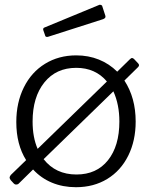

<svg xmlns="http://www.w3.org/2000/svg" viewBox="-20 -771 620 801"><path d="M560 -499Q560 -495 556 -491L499 -435Q546 -363 546 -264Q546 -184 515 -121.5Q484 -59 427.5 -24.5Q371 10 297 10Q242 10 196.5 -9Q151 -28 118 -64L58 -5Q54 -1 47 -1Q42 -1 38 -5L25 -19Q20 -26 20 -30Q20 -34 25 -41L89 -103Q48 -168 48 -262Q48 -343 79.5 -406.5Q111 -470 168 -505Q225 -540 298 -540Q349 -540 392.5 -522.5Q436 -505 469 -472L521 -523Q527 -529 531 -529Q535 -529 540 -524L556 -507Q560 -503 560 -499ZM137 -150 426 -431Q378 -488 298 -488Q214 -488 165 -427Q116 -366 116 -264Q116 -198 137 -150ZM453 -390 162 -107Q212 -43 299 -43Q383 -43 430.5 -102.5Q478 -162 478 -264Q478 -335 453 -390ZM419 -707Q420 -705 420 -701Q420 -695 410 -691L182 -618Q180 -617 176 -617Q169 -617 168 -624L161 -644L160 -648Q160 -654 165 -656L395 -751H398Q403 -751 406 -747Z"/></svg>

Font: Libre Franklin Light
Style: Regular
Weight: 300
Designer: Pablo Impallari, Rodrigo Fuenzalida
Foundry: Impallari Type
Version: Version 1.002; ttfautohint (v1.5)